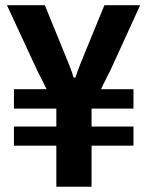

<svg xmlns="http://www.w3.org/2000/svg" viewBox="-20 -707 558 727"><path d="M193.3 0V-155.5H32.8V-227.9H193.3V-295.8H32.8V-369.2H156.6Q148.8 -384.7 137.6 -407.3Q126.4 -429.9 120.4 -441.3L6.3 -687.2H149.8L234.6 -479.5Q238.1 -470.9 242.9 -458.9Q247.7 -446.9 251.9 -434.6Q256.1 -422.3 259.1 -412.8H265.1Q268.1 -421.3 272.7 -434Q277.3 -446.7 282.3 -459.6Q287.3 -472.5 290.9 -481.3L375.3 -687.2H510.7L399.4 -443.7Q391.8 -427.5 380.9 -407Q370 -386.5 362.7 -369.2H485.4V-295.8H326.7V-227.9H485.4V-155.5H326.7V0Z"/></svg>

Font: Archivo SemiBold Condensed
Style: Regular
Weight: 600
Width: 3
Version: Version 2.001